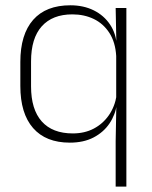

<svg xmlns="http://www.w3.org/2000/svg" viewBox="-20 -516 562 708"><path d="M237.5 10Q149 10 102 -43.8Q55 -97.5 55 -199V-287.5Q55 -389 102.2 -442.8Q149.5 -496.5 239.5 -496.5Q288 -496.5 325.8 -477.8Q363.5 -459 386 -425.2Q408.5 -391.5 411 -345.5H424L408.5 -309.5Q405.5 -360.5 383.2 -394.8Q361 -429 325.8 -446Q290.5 -463 247 -463Q173.5 -463 134 -419Q94.5 -375 94.5 -289.5V-197.5Q94.5 -112.5 134 -68.2Q173.5 -24 248.5 -24Q292 -24 325.8 -41.8Q359.5 -59.5 381.5 -91.2Q403.5 -123 410 -164.5L422.5 -132.5H411Q405.5 -93 383.8 -60.8Q362 -28.5 325.2 -9.2Q288.5 10 237.5 10ZM406.5 172V4.5L409 -130.5L408.5 -139V-346L409 -361L406.5 -486.5H446V172Z"/></svg>

Font: Anek Bangla ExtraLight
Style: Regular
Weight: 250
Designer: Sulekha Rajkumar (Bangla), Yesha Goshar (Latin)
Foundry: Ek Type
Version: Version 1.003